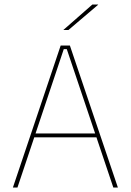

<svg xmlns="http://www.w3.org/2000/svg" viewBox="-20 -844 588 864"><path d="M58.5 0H38L253 -639H294.5L510.5 0H490L280.5 -623H267ZM421 -226H127V-243.5H421ZM265.5 -709.5 395.5 -823.5H421.5V-822.5L288 -709H265.5Z"/></svg>

Font: Anek Kannada Medium Thin
Style: Regular
Weight: 250
Version: Version 1.003